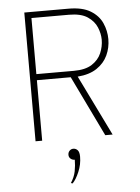

<svg xmlns="http://www.w3.org/2000/svg" viewBox="-62 -748 759 1040"><g transform="rotate(-5 318.0 -227.5)"><path d="M110 0V-700H350Q426 -700 470 -673Q514 -646 532.5 -604Q551 -562 551 -517Q551 -470.5 532 -429.5Q513 -388.5 472.5 -361.2Q432 -334 368 -329L529 0H489L330 -329H146V0ZM146 -362H350Q412.5 -362 448.5 -385.2Q484.5 -408.5 499.8 -444.2Q515 -480 515 -517Q515 -549.5 500.8 -584.2Q486.5 -619 450.8 -643Q415 -667 350 -667H146ZM290 245 281 242Q300.5 212.5 306.8 181.2Q313 150 313 118Q299.5 118 290.2 109.8Q281 101.5 281 89Q281 75.5 289.5 66.8Q298 58 310 58Q323.5 58 333.2 68.2Q343 78.5 343 104Q343 146.5 326 186.2Q309 226 290 245Z"/></g></svg>

Font: Overpass Thin
Style: Regular
Weight: 250
Designer: Delve Withrington, Dave Bailey, Thomas Jockin
Foundry: Delve Fonts LLC
Version: Version 4.000